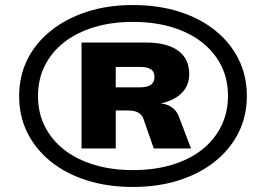

<svg xmlns="http://www.w3.org/2000/svg" viewBox="-20 -734 1056 763"><path d="M508 9Q409 9 326 -17Q243 -43 182.5 -91.5Q122 -140 89 -206Q56 -272 56 -352Q56 -432 89 -498Q122 -564 183 -612.5Q244 -661 326.5 -687.5Q409 -714 508 -714Q608 -714 691 -688Q774 -662 834.5 -613.5Q895 -565 928 -499Q961 -433 961 -353Q961 -273 928 -207Q895 -141 834.5 -92.5Q774 -44 691 -17.5Q608 9 508 9ZM509 -58Q593 -58 663 -79Q733 -100 782.5 -139Q832 -178 859 -232.5Q886 -287 886 -353Q886 -420 859 -473.5Q832 -527 782.5 -566Q733 -605 663 -626Q593 -647 509 -647Q424 -647 354.5 -626Q285 -605 235 -566Q185 -527 158 -473Q131 -419 131 -352Q131 -286 158 -232Q185 -178 235 -139Q285 -100 354.5 -79Q424 -58 509 -58ZM304 -144V-565H559Q644 -565 688 -532.5Q732 -500 732 -440Q732 -386 690.5 -354Q649 -322 572 -317L608 -324Q639 -323 660 -309.5Q681 -296 690 -273L739 -144H591L550 -262Q544 -278 529.5 -286.5Q515 -295 486 -295H407L440 -320V-144ZM440 -387H537Q566 -387 580 -397.5Q594 -408 594 -428Q594 -448 580.5 -458Q567 -468 537 -468H440Z"/></svg>

Font: Nunito Sans 10pt Expanded Black
Style: Regular
Weight: 900
Width: 7
Designer: Vernon Adams
Foundry: Vernon Adams
Version: Version 3.101;gftools[0.9.27]